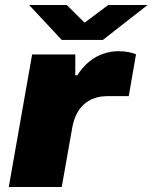

<svg xmlns="http://www.w3.org/2000/svg" viewBox="-20 -745 608 765"><path d="M15 0 108 -528H280V-445H288Q309 -478 335.5 -499.5Q362 -521 392 -531Q422 -541 451 -541Q474 -541 491.5 -537.5Q509 -534 522 -529L493 -362H410Q378 -362 354 -353Q330 -344 312.5 -327.5Q295 -311 284 -288Q273 -265 268 -237L226 0ZM568 -725 390 -586H226L96 -725H246L337 -635H291L411 -725Z"/></svg>

Font: Archivo SemiExpanded Black
Style: Italic
Weight: 900
Width: 6
Italic angle: -10°
Designer: Hector Gatti
Foundry: Omnibus-Type
Version: Version 2.001